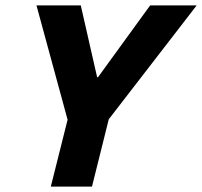

<svg xmlns="http://www.w3.org/2000/svg" viewBox="-20 -695 752 715"><path d="M169.2 0 231.7 -249.2 115.8 -675H280.8L341.7 -407.5H345L539.2 -675H712.5L385 -250.8L322.5 0Z"/></svg>

Font: Funnel Sans Light ExtraBold
Style: Italic
Weight: 800
Italic angle: -14.036°
Version: Version 1.000